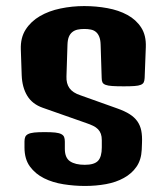

<svg xmlns="http://www.w3.org/2000/svg" viewBox="-20 -613 555 639"><path d="M61.5 -142.1Q61.5 -151.4 64 -157.2Q66.4 -163.1 73.5 -166.7Q80.6 -170.4 93.8 -171.9Q106.9 -173.3 128.4 -173.3Q150.4 -173.3 163.6 -171.9Q176.8 -170.4 183.8 -166.7Q190.9 -163.1 193.4 -157Q195.8 -150.9 195.8 -141.6V-117.7Q195.8 -87.9 213.1 -76.2Q230.5 -64.5 262.2 -64.5Q293.9 -64.5 306.4 -77.9Q318.8 -91.3 318.8 -122.6V-146.5Q318.8 -158.7 315.7 -167.5Q312.5 -176.3 306.2 -182.9Q299.8 -189.5 289.8 -194.3Q279.8 -199.2 266.6 -203.6L122.1 -254.4Q87.4 -266.6 70.6 -294.4Q53.7 -322.3 52.2 -362.8L49.3 -448.2Q47.9 -487.3 65.4 -514.6Q83 -542 112.8 -559.3Q142.6 -576.7 181.2 -584.7Q219.7 -592.8 260.3 -592.8Q299.8 -592.8 337.4 -585.9Q375 -579.1 404.1 -563.2Q433.1 -547.4 450 -521.2Q466.8 -495.1 465.3 -456.1L461.4 -353.5Q460.9 -344.2 458.3 -338.9Q455.6 -333.5 448.2 -330.6Q440.9 -327.6 427.5 -326.7Q414.1 -325.7 392.1 -325.7Q368.2 -325.7 353.8 -326.7Q339.4 -327.6 331.5 -330.6Q323.7 -333.5 321 -338.9Q318.4 -344.2 318.4 -353.5L314.9 -464.4Q314.5 -480.5 310.3 -490.7Q306.2 -501 299.1 -506.8Q292 -512.7 282.2 -514.6Q272.5 -516.6 260.3 -516.6Q248 -516.6 238 -514.4Q228 -512.2 220.7 -506.3Q213.4 -500.5 209.2 -490.5Q205.1 -480.5 204.6 -464.8L201.2 -358.9Q200.2 -335 211.2 -319.6Q222.2 -304.2 247.6 -295.9L370.6 -252Q395.5 -243.2 411.6 -232.9Q427.7 -222.7 437.3 -209Q446.8 -195.3 450.2 -178Q453.6 -160.6 452.6 -137.2L451.7 -114.7Q450.2 -81.1 434.3 -58.1Q418.5 -35.2 392.3 -20.8Q366.2 -6.3 332.8 -0.2Q299.3 5.9 262.7 5.9Q227.1 5.9 191.2 0.2Q155.3 -5.4 126.5 -19.8Q97.7 -34.2 79.6 -58.8Q61.5 -83.5 61.5 -122.1Z"/></svg>

Font: Denk One
Style: Regular
Weight: 400
Designer: Irina Smirnova
Foundry: Irina Smirnova
Version: Version 1.002